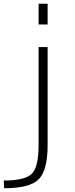

<svg xmlns="http://www.w3.org/2000/svg" viewBox="-42 -770 396 1020"><path d="M211 -520V0Q211 135 163.5 182.5Q116 230 -20 230L-22 189Q91 189 127 153Q163 117 163 2V-520ZM163 -640V-750H211V-640Z"/></svg>

Font: M PLUS 1p Light
Style: Regular
Weight: 300
Version: Version 1.061